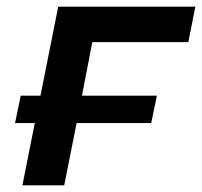

<svg xmlns="http://www.w3.org/2000/svg" viewBox="-20 -554 604 574"><path d="M25 -186 42 -268H101L154 -534H564L543 -428H256L225 -268H449L432 -186H209L172 0H47L84 -186Z"/></svg>

Font: Montserrat SemiBold
Style: Italic
Weight: 600
Italic angle: -11.3°
Designer: Julieta Ulanovsky
Foundry: Julieta Ulanovsky
Version: Version 9.000; ttfautohint (v1.8.4.7-5d5b)